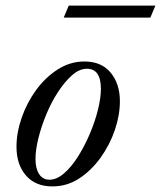

<svg xmlns="http://www.w3.org/2000/svg" viewBox="-20 -659 576 687"><path d="M167 8Q107 8 73 -31Q39 -70 39 -134Q39 -184 57.5 -237.5Q76 -291 109 -336.5Q142 -382 186.5 -410.5Q231 -439 282 -439Q343 -439 376 -399Q409 -359 409 -297Q409 -247 391 -194Q373 -141 340 -95Q307 -49 263.5 -20.5Q220 8 167 8ZM157 -16Q183 -16 209.5 -39Q236 -62 259.5 -99.5Q283 -137 301.5 -180.5Q320 -224 330.5 -266.5Q341 -309 341 -341Q341 -413 291 -413Q264 -413 238 -390Q212 -367 188 -330.5Q164 -294 146 -250.5Q128 -207 117.5 -165Q107 -123 107 -90Q107 -56 120 -36Q133 -16 157 -16ZM208 -596 226 -639H536L518 -596Z"/></svg>

Font: Ibarra Real Nova Medium
Style: Italic
Weight: 500
Italic angle: -22°
Designer: Jose Maria Ribagorda & Octavio Pardo
Foundry: Octavio Pardo
Version: Version 2.000